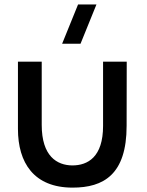

<svg xmlns="http://www.w3.org/2000/svg" viewBox="-20 -815 655 856"><path d="M303.5 21.5C442 21.5 544.5 -37 544.5 -254L545 -540H439.5V-253.5C439.5 -114.5 371 -77.5 302.5 -77.5C234 -78 166 -118.5 166 -258V-540H60V-240C60 -90 130.5 21.5 303.5 21.5ZM257 -620H339L410 -795H328Z"/></svg>

Font: Eudonet SemiBold
Style: Regular
Weight: 600
Designer: Mikhail Sharanda
Foundry: Mikhail Sharanda
Version: Version 4.503;Glyphs 3.1.2 (3151)